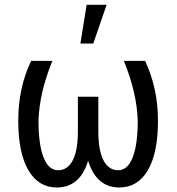

<svg xmlns="http://www.w3.org/2000/svg" viewBox="-20 -787 751 816"><path d="M288.1 -103.5Q310.1 -143.6 311 -223.1V-376H397.9V-226.1Q398.4 -145.5 420.4 -104.5Q442.4 -63.5 482.4 -63.5Q522.5 -63.5 543.9 -118.2Q565.4 -172.9 565.4 -273.4Q562 -392.1 506.3 -528.3H596.7Q651.4 -411.6 651.4 -273.9Q651.4 -136.7 608.4 -63.5Q565.4 9.8 487.3 9.8Q389.2 9.8 354.5 -104Q319.8 9.8 221.7 9.8Q143.6 9.8 100.6 -63.5Q57.6 -136.7 57.6 -275.4Q57.6 -414.1 112.3 -528.3H202.6Q147 -392.1 143.6 -273.4Q143.6 -172.9 165 -118.2Q186.5 -63.5 226.6 -63.5Q266.6 -63.5 288.1 -103.5ZM348.1 -766.6H433.1L376.5 -602.1H321.8Z"/></svg>

Font: RobotoCondensed-Regular
Style: Regular
Weight: 400
Designer: Google
Version: Version 2.001201; 2014